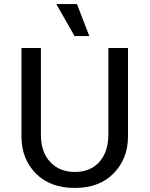

<svg xmlns="http://www.w3.org/2000/svg" viewBox="-20 -917 739 948"><path d="M258 -897H360L421 -739H348ZM182 -252Q182 -166 228 -117Q274 -68 349 -68Q427 -68 471 -118Q515 -168 515 -252V-680H612V-243Q612 -134 541.5 -61.5Q471 11 349 11Q227 11 156.5 -61Q86 -133 86 -243V-680H182Z"/></svg>

Font: Palanquin Medium
Style: Regular
Weight: 500
Designer: Pria Ravichandran
Version: Version 1.0.4